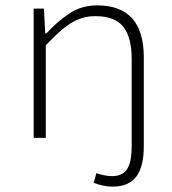

<svg xmlns="http://www.w3.org/2000/svg" viewBox="-20 -512 640 713"><path d="M398 181Q379 181 359.5 176.5Q340 172 328 167L338 131Q349 135 364.5 138.5Q380 142 397 142Q419 142 433.5 133.5Q448 125 455.5 110Q463 95 466 74.5Q469 54 469 29V-293Q469 -374 437.5 -413Q406 -452 334 -452Q308 -452 286 -445.5Q264 -439 242.5 -425.5Q221 -412 198.5 -391.5Q176 -371 150 -344V0H105V-480H143L148 -388H152Q194 -433 238.5 -462.5Q283 -492 341 -492Q514 -492 514 -299V32Q514 107 486 144Q458 181 398 181Z"/></svg>

Font: Source Code Pro Light
Style: Regular
Weight: 300
Monospace: yes
Designer: Paul D. Hunt, Teo Tuominen
Foundry: Adobe Systems Incorporated
Version: Version 2.030;PS 1.000;hotconv 16.6.51;makeotf.lib2.5.65220